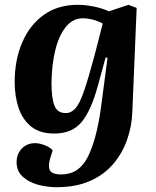

<svg xmlns="http://www.w3.org/2000/svg" viewBox="-20 -548 647 798"><path d="M427 -308 419 -309 386 -189Q358 -87 318.5 -40Q279 7 206 7Q145 7 109 -22.5Q73 -52 57 -100.5Q41 -149 41 -207Q41 -299 72.5 -372Q104 -445 162.5 -486.5Q221 -528 303 -528Q332 -528 366.5 -521.5Q401 -515 433 -501L514 -528L548 -515L530 -83Q528 -24 508.5 32Q489 88 451 133Q413 178 354.5 204Q296 230 215 230Q175 230 137 219.5Q99 209 74 186Q49 163 49 126Q49 92 70.5 69.5Q92 47 126 47Q144 47 166 55.5Q188 64 199 77L190 105Q179 139 186.5 158Q194 177 235 177Q308 177 344.5 105Q381 33 399 -96ZM253 -78Q276 -78 293.5 -97.5Q311 -117 329 -169Q347 -221 373 -318L407 -450Q390 -460 367 -466Q344 -472 324 -472Q283 -472 254 -436.5Q225 -401 210 -340.5Q195 -280 194 -204Q194 -139 206.5 -108.5Q219 -78 253 -78Z"/></svg>

Font: Literata 36pt
Style: Bold Italic
Weight: 700
Italic angle: -2°
Designer: Latin by Veronika Burian and Jose Scaglione. Greek by Irene Vlachou. Cyrillic by Vera Evstafieva
Foundry: TypeTogether
Version: Version 3.002